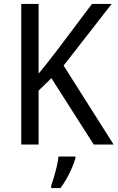

<svg xmlns="http://www.w3.org/2000/svg" viewBox="-20 -734 597 975"><path d="M557 0H456L241 -337L176 -274V0H88V-714H176V-360Q197 -386 222 -417Q247 -448 274 -484L447 -714H547L303 -401ZM363 70Q357 91 345.5 118Q334 145 318.5 172.5Q303 200 287 221H240V209Q246 192 254 165Q262 138 268.5 110Q275 82 277 61H363Z"/></svg>

Font: Noto Sans Myanmar SemiCondensed
Style: Regular
Weight: 400
Width: 4
Designer: Monotype Design Team
Foundry: Monotype Imaging Inc.
Version: Version 2.107; ttfautohint (v1.8.4.7-5d5b)